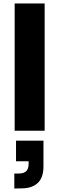

<svg xmlns="http://www.w3.org/2000/svg" viewBox="-20 -749 340 1100"><path d="M64 0V-729H235.8V0ZM62 331.1V245.1H87.9Q117.7 244.6 130.9 231Q144 217.3 144 189.9V174.8H71.8V57.1H229V204.1Q229 267.6 197.3 298.3Q165.5 329.1 107.9 330.1Z"/></svg>

Font: Hubot Sans Expanded
Style: Bold
Weight: 700
Width: 7
Designer: Deni Anggara
Foundry: GitHub
Version: Version 1.001;gftools[0.9.31]